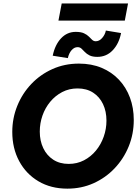

<svg xmlns="http://www.w3.org/2000/svg" viewBox="-20 -1102 820 1129"><path d="M376 7.3Q279.3 7.3 206.3 -35.9Q133.3 -79.1 92.8 -154.5Q52.2 -230 52.2 -326.2Q52.2 -407.2 81.8 -480Q111.3 -552.7 164.3 -608.4Q217.3 -664.1 288.6 -696Q359.9 -728 443.8 -728Q518.1 -728 577.6 -703.1Q637.2 -678.2 679.4 -633.3Q721.7 -588.4 744.1 -528.1Q766.6 -467.8 766.6 -396.5Q766.6 -314 736.8 -241Q707 -168 653.8 -112.1Q600.6 -56.2 529.8 -24.4Q459 7.3 376 7.3ZM383.8 -138.2Q433.1 -138.2 473.9 -159.4Q514.6 -180.7 544.2 -216.6Q573.7 -252.4 589.8 -298.1Q606 -343.8 606 -392.6Q606 -447.3 585.7 -490Q565.4 -532.7 527.3 -557.4Q489.3 -582 436 -582Q386.7 -582 345.9 -560.8Q305.2 -539.6 275.4 -503.7Q245.6 -467.8 229.7 -422.4Q213.9 -377 213.9 -328.1Q213.9 -273.9 234.4 -231Q254.9 -188 293 -163.1Q331.1 -138.2 383.8 -138.2ZM378.9 -760.3 290 -774.4Q303.2 -838.4 338.9 -876.5Q374.5 -914.6 425.3 -914.6Q456.1 -914.6 473.9 -906.2Q491.7 -897.9 502.4 -887Q513.2 -876 522 -867.7Q530.8 -859.4 543 -859.4Q564 -859.4 580.8 -878.7Q597.7 -897.9 602.5 -922.4L691.9 -907.7Q679.7 -845.2 642.8 -806.4Q606 -767.6 552.7 -767.6Q523.9 -767.6 506.8 -776.1Q489.7 -784.7 479 -796.1Q468.3 -807.6 459 -816.2Q449.7 -824.7 436 -824.7Q416.5 -824.7 400.9 -806.9Q385.3 -789.1 378.9 -760.3ZM323.7 -981 342.8 -1081.5H732.9L713.9 -981Z"/></svg>

Font: Reddit Sans ExtraBold
Style: Italic
Weight: 800
Italic angle: -11.25°
Designer: Stephen Hutchings
Version: Version 1.013